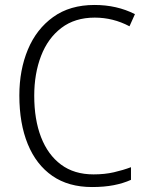

<svg xmlns="http://www.w3.org/2000/svg" viewBox="-20 -744 592 774"><path d="M362 -673Q282 -673 227.5 -631.5Q173 -590 145.5 -518.5Q118 -447 118 -358Q118 -262 145.5 -191Q173 -120 226 -80.5Q279 -41 357 -41Q402 -41 439 -49.5Q476 -58 508 -70V-19Q477 -5 438.5 2.5Q400 10 351 10Q256 10 191 -35Q126 -80 92 -163Q58 -246 58 -359Q58 -462 92.5 -544.5Q127 -627 194.5 -675.5Q262 -724 361 -724Q451 -724 524 -687L502 -638Q436 -673 362 -673Z"/></svg>

Font: Noto Sans Georgian SemiCondensed Light
Style: Regular
Weight: 300
Width: 4
Designer: Monotype Design Team, Akaki Razmadze
Foundry: Google LLC
Version: Version 2.005; ttfautohint (v1.8.4.7-5d5b)